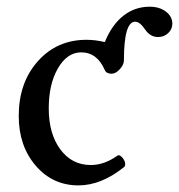

<svg xmlns="http://www.w3.org/2000/svg" viewBox="-20 -544 536 575"><path d="M214.8 11.2Q137.7 11.2 86.9 -47.9Q36.1 -106.9 36.1 -196.8Q36.1 -296.4 93.3 -360.6Q150.4 -424.8 238.8 -424.8Q265.6 -424.8 293.9 -418Q314.9 -469.7 349.4 -496.8Q383.8 -523.9 428.2 -523.9Q457.5 -523.9 476.8 -509.3Q496.1 -494.6 496.1 -473.1Q496.1 -456.5 483.6 -444.8Q471.2 -433.1 453.1 -433.1Q430.2 -433.1 415 -455.1Q398.9 -479 384.8 -479Q351.1 -479 351.1 -362.8Q351.1 -350.6 338.9 -336.9Q326.7 -323.2 314 -323.2Q298.8 -323.2 293.9 -334Q271 -387.2 223.1 -387.2Q181.2 -387.2 153.6 -339.6Q126 -292 126 -219.2Q126 -143.6 160.6 -96.7Q195.3 -49.8 252 -49.8Q292.5 -49.8 332 -78.1Q336.4 -81.5 343.8 -74.7Q351.1 -67.9 353.8 -59.1Q356.4 -50.3 353 -44.9Q284.2 11.2 214.8 11.2Z"/></svg>

Font: Junicode SmCond Medium
Style: Regular
Weight: 500
Width: 4
Designer: Peter S. Baker
Version: Version 2.206